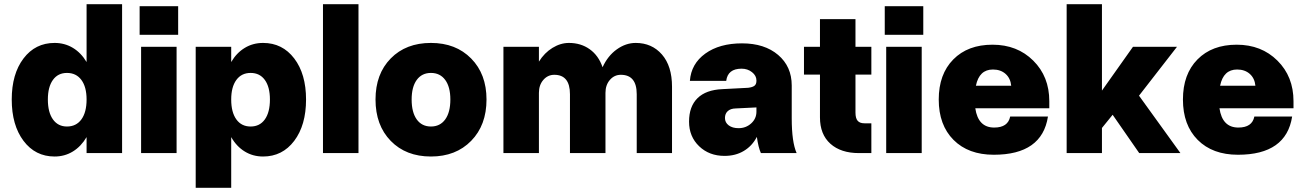

<svg xmlns="http://www.w3.org/2000/svg" viewBox="-20 -720 6138 903"><path d="M554.2 -700.2V0H387.2V-75.2Q361.3 -31.2 322.8 -7.6Q284.2 16.1 236.8 16.1Q146 16.1 90.6 -57.6Q35.2 -131.3 35.2 -252Q35.2 -372.1 90.6 -445.1Q146 -518.1 236.8 -518.1Q284.2 -518.1 322.8 -494.9Q361.3 -471.7 387.2 -428.2V-700.2ZM205.1 -252Q205.1 -191.9 229 -158.4Q252.9 -125 294.9 -125Q338.4 -125 362.8 -158.4Q387.2 -191.9 387.2 -252Q387.2 -311 362.8 -344Q338.4 -377 294.9 -377Q252.4 -377 228.8 -344Q205.1 -311 205.1 -252Z M636.7 -690.9H817.9V-556.2H636.7ZM643.6 -500H810.5V0H643.6Z M900.4 -500H1067.4V-428.2Q1092.3 -471.2 1130.9 -494.6Q1169.4 -518.1 1217.3 -518.1Q1308.1 -518.1 1363.8 -445.1Q1419.4 -372.1 1419.4 -252Q1419.4 -131.3 1363.8 -57.6Q1308.1 16.1 1217.3 16.1Q1169.4 16.1 1130.9 -7.6Q1092.3 -31.2 1067.4 -75.2V163.1H900.4ZM1249.5 -252Q1249.5 -311 1225.6 -344Q1201.7 -377 1158.7 -377Q1115.7 -377 1091.6 -344Q1067.4 -311 1067.4 -252Q1067.4 -191.9 1091.6 -158.4Q1115.7 -125 1158.7 -125Q1201.7 -125 1225.6 -158.4Q1249.5 -191.9 1249.5 -252Z M1499 -700.2H1666V0H1499Z M1746.1 -252Q1746.1 -372.1 1817.6 -445.1Q1889.2 -518.1 2006.8 -518.1Q2124 -518.1 2196 -444.8Q2268.1 -371.6 2268.1 -252Q2268.1 -131.3 2196 -57.6Q2124 16.1 2006.8 16.1Q1889.2 16.1 1817.6 -57.4Q1746.1 -130.9 1746.1 -252ZM2098.1 -252Q2098.1 -311 2074 -344Q2049.8 -377 2006.8 -377Q1963.9 -377 1939.9 -344Q1916 -311 1916 -252Q1916 -191.9 1939.9 -158.4Q1963.9 -125 2006.8 -125Q2049.8 -125 2074 -158.4Q2098.1 -191.9 2098.1 -252Z M2660.6 -276.9Q2660.6 -368.2 2586.9 -368.2Q2556.2 -368.2 2535.4 -344.2Q2514.6 -320.3 2514.6 -283.2V0H2347.7V-500H2514.6V-430.2Q2540.5 -471.7 2578.4 -494.9Q2616.2 -518.1 2655.8 -518.1Q2711.9 -518.1 2753.4 -488.5Q2794.9 -459 2814 -403.8Q2838.4 -457.5 2880.9 -487.8Q2923.3 -518.1 2969.7 -518.1Q3045.9 -518.1 3093.3 -463.6Q3140.6 -409.2 3140.6 -312V0H2974.6V-276.9Q2974.6 -368.2 2899.9 -368.2Q2869.1 -368.2 2848.4 -344.2Q2827.6 -320.3 2827.6 -283.2V0H2660.6Z M3703.6 -163.1Q3703.6 -52.2 3726.6 0H3558.6Q3546.4 -26.9 3539.6 -76.2Q3517.6 -33.7 3478.5 -10.3Q3439.5 13.2 3387.7 13.2Q3315.4 13.2 3268.1 -32.2Q3220.7 -77.6 3220.7 -147.9Q3220.7 -219.2 3260.5 -258.3Q3300.3 -297.4 3377.4 -300.8L3498.5 -307.1Q3519.5 -309.6 3528.6 -316.9Q3537.6 -324.2 3537.6 -339.8V-341.8Q3537.6 -364.3 3516.8 -380.6Q3496.1 -397 3467.8 -397Q3402.8 -397 3395.5 -339.8H3224.6Q3230.5 -419.9 3297.1 -468Q3363.8 -516.1 3469.7 -516.1Q3575.7 -516.1 3639.6 -461.7Q3703.6 -407.2 3703.6 -317.9ZM3389.6 -165Q3389.6 -143.6 3407.2 -130.4Q3424.8 -117.2 3453.6 -117.2Q3488.3 -117.2 3512.9 -139.6Q3537.6 -162.1 3537.6 -194.8V-214.8L3440.4 -210Q3416 -209.5 3402.8 -197.5Q3389.6 -185.5 3389.6 -165Z M4078.1 -140.1V0H4019.5Q3934.6 0 3885.5 -43.9Q3836.4 -87.9 3836.4 -168V-369.1H3761.2V-500H3836.4V-629.9H4003.4V-500H4078.1V-369.1H4003.4V-190.9Q4003.4 -163.6 4013.7 -151.9Q4023.9 -140.1 4045.4 -140.1Z M4141.1 -690.9H4322.3V-556.2H4141.1ZM4147.9 -500H4314.9V0H4147.9Z M4395 -252Q4395 -371.1 4463.4 -440.4Q4531.7 -509.8 4647.9 -509.8Q4764.2 -509.8 4839.6 -434.8Q4915 -359.9 4915 -244.1V-210.9H4566.9Q4580.1 -120.1 4655.8 -120.1Q4720.7 -120.1 4731 -171.9H4908.7Q4880.9 7.8 4653.8 7.8Q4534.2 7.8 4464.6 -62Q4395 -131.8 4395 -252ZM4649.9 -393.1Q4585.4 -393.1 4569.8 -316.9H4735.8Q4732.4 -352.1 4709.2 -372.6Q4686 -393.1 4649.9 -393.1Z M5308.6 -500H5515.6L5336.9 -270L5531.7 0H5337.9L5212.9 -180.2L5162.6 -118.2V0H4996.6V-700.2H5162.6V-293.9Z M5543.5 -252Q5543.5 -371.1 5611.8 -440.4Q5680.2 -509.8 5796.4 -509.8Q5912.6 -509.8 5988 -434.8Q6063.5 -359.9 6063.5 -244.1V-210.9H5715.3Q5728.5 -120.1 5804.2 -120.1Q5869.1 -120.1 5879.4 -171.9H6057.1Q6029.3 7.8 5802.2 7.8Q5682.6 7.8 5613 -62Q5543.5 -131.8 5543.5 -252ZM5798.3 -393.1Q5733.9 -393.1 5718.3 -316.9H5884.3Q5880.9 -352.1 5857.7 -372.6Q5834.5 -393.1 5798.3 -393.1Z"/></svg>

Font: Overused Grotesk ExtraBold
Style: Regular
Weight: 800
Version: Version 0.002